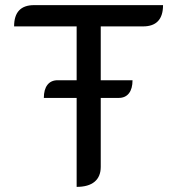

<svg xmlns="http://www.w3.org/2000/svg" viewBox="-20 -720 691 749"><path d="M616 -700Q616 -617 538 -617H373V-407H497Q497 -374 483 -356Q469 -338 443 -338H373V-69Q373 -31 349 -11Q325 9 279 9V-338H151Q151 -371 165 -389Q179 -407 205 -407H279V-617H35Q35 -700 113 -700Z"/></svg>

Font: K2D
Style: Regular
Weight: 400
Version: Version 1.000; ttfautohint (v1.6)